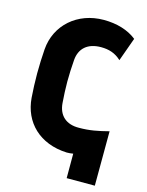

<svg xmlns="http://www.w3.org/2000/svg" viewBox="-126 -789 773 1008"><g transform="rotate(15 260.5 -285.5)"><path d="M337 8V141H490L491 -155C432 -140 389 -131 330 -131C261 -130 219 -168 214 -234C211 -277 209 -309 209 -350C209 -391 211 -426 214 -468C219 -532 261 -570 334 -570C377 -570 412 -559 444 -529L490 -657C445 -693 383 -712 311 -712C169 -712 60 -617 50 -482C47 -443 45 -392 45 -350C45 -308 47 -258 50 -219C60 -88 154 5 302 11C314 11 325 10 337 8Z"/></g></svg>

Font: Finlandica
Style: Bold
Weight: 700
Designer: Niklas Ekholm, Juho Hiilivirta, Jaakko Suomalainen
Foundry: Helsinki Type Studio
Version: Version 2.000;Glyphs 3.2 (3202)